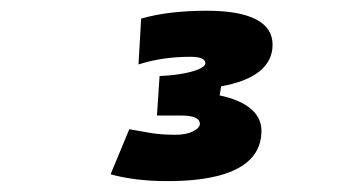

<svg xmlns="http://www.w3.org/2000/svg" viewBox="-20 -723 626 356"><path d="M291 -387.2Q258.8 -387.2 232.2 -390.6Q205.6 -394 185.1 -399.9L219.7 -483.4Q235.8 -480.5 257.1 -476.8Q278.3 -473.1 305.7 -473.1Q325.2 -473.1 337.9 -479.5Q350.6 -485.8 350.6 -493.2Q350.6 -508.8 315.4 -508.8H271L277.8 -564L375.5 -548.3Q419.4 -541 442.1 -523.7Q464.8 -506.3 464.8 -480.5Q464.8 -449.7 445.3 -429Q425.8 -408.2 387 -397.7Q348.1 -387.2 291 -387.2ZM271 -508.8 275.9 -582Q304.7 -583.5 323.5 -587.4Q342.3 -591.3 351.6 -596.2Q360.8 -601.1 360.8 -605.5Q360.8 -617.7 333 -617.7Q280.8 -617.7 236.8 -603.5L241.7 -688.5Q269 -696.3 299.6 -699.7Q330.1 -703.1 362.8 -703.1Q423.3 -703.1 454.3 -687.3Q485.4 -671.4 485.4 -640.1Q485.4 -610.4 461.2 -590.8Q437 -571.3 390.1 -563L384.8 -531.7Z"/></svg>

Font: Cascadia Mono NF
Style: Italic
Weight: 400
Italic angle: -10°
Monospace: yes
Designer: Aaron Bell
Foundry: Saja Typeworks
Version: Version 2404.023